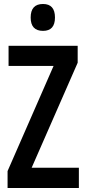

<svg xmlns="http://www.w3.org/2000/svg" viewBox="-20 -944 432 964"><path d="M376 0H18V-85L249 -613H23V-714H370V-629L139 -102H376ZM196 -924Q256 -924 256 -856Q256 -789 196 -789Q134 -789 134 -856Q134 -924 196 -924Z"/></svg>

Font: Noto Sans Tamil ExtraCondensed SemiBold
Style: Regular
Weight: 600
Width: 2
Designer: Jelle Bosma - Monotype Design Team
Foundry: Monotype Imaging Inc.
Version: Version 2.004; ttfautohint (v1.8.4.7-5d5b)